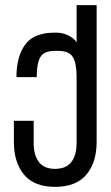

<svg xmlns="http://www.w3.org/2000/svg" viewBox="-20 -721 430 747"><path d="M356 -701H278V-555C275.3 -561 271 -566.3 265 -571C259 -575.7 252.3 -579.8 245 -583.5C237.7 -587.2 230 -589.8 222 -591.5C214 -593.2 206.7 -594 200 -594H193C139 -594 100.7 -578.5 78 -547.5C55.3 -516.5 44 -474.3 44 -421H123V-425C123 -457 127.5 -481.3 136.5 -498C145.5 -514.7 164.3 -523 193 -523H207C235.7 -523 254.7 -514.7 264 -498C273.3 -481.3 278 -457 278 -425V-165C278 -133 271.2 -108.2 257.5 -90.5C243.8 -72.8 222.7 -64 194 -64C166 -64 145.2 -72.8 131.5 -90.5C117.8 -108.2 111 -133 111 -165V-251H34V-169C34 -115.7 47.2 -73.2 73.5 -41.5C99.8 -9.8 140 6 194 6C248.7 6 289.3 -9.8 316 -41.5C342.7 -73.2 356 -115.7 356 -169Z"/></svg>

Font: Bebas Neue Regular two
Style: Regular2
Weight: 400
Designer: Ryoichi Tsunekawa & LGV (GE)
Foundry: Free Software Foundation, Inc.
Version: Version 1.003 August 13, 2016